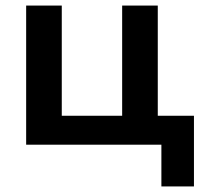

<svg xmlns="http://www.w3.org/2000/svg" viewBox="-20 -520 736 690"><path d="M74 0V-500H202V-104H419V-500H547V0ZM560 150V0H487V-104H677V150Z"/></svg>

Font: Geologica Medium
Style: Regular
Weight: 500
Designer: Sindre Bremnes, Frode Helland
Foundry: Monokrom Skriftforlag AS
Version: Version 1.010;gftools[0.9.28]